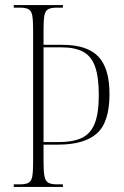

<svg xmlns="http://www.w3.org/2000/svg" viewBox="-20 -734 485 754"><path d="M34 0V-10H57Q80 -10 91.5 -16Q103 -22 106.5 -40Q110 -58 110 -95V-619Q110 -656 106.5 -674Q103 -692 91.5 -698Q80 -704 57 -704H34V-714H227V-704H205Q181 -704 169.5 -698Q158 -692 154.5 -674Q151 -656 151 -619V-558H225Q322 -558 366 -512Q410 -466 410 -365Q410 -254 360.5 -210Q311 -166 208 -166H151V-95Q151 -58 155 -40Q159 -22 170.5 -16Q182 -10 205 -10H227V0ZM210 -176Q266 -176 300.5 -192Q335 -208 351.5 -248Q368 -288 368 -361Q368 -431 353.5 -472Q339 -513 307 -530.5Q275 -548 222 -548H151V-176Z"/></svg>

Font: Noto Serif Display ExtraCondensed ExtraLight
Style: Regular
Weight: 200
Width: 2
Designer: Monotype Design Team
Foundry: Monotype Imaging Inc.
Version: Version 2.009